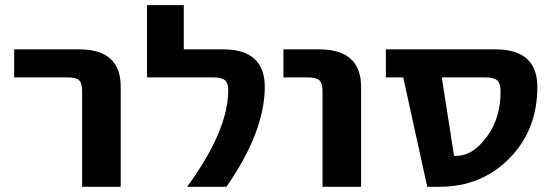

<svg xmlns="http://www.w3.org/2000/svg" viewBox="-20 -712 2107 734"><path d="M34.2 -416V-523.4H282.2Q442.4 -523.4 441.4 -379.9V2H293.9V-363.3Q293.9 -394.5 282.2 -405.3Q270.5 -416 238.3 -416Z M695.3 2Q852.5 -212.9 852.5 -367.2Q852.5 -394.5 839.8 -405.3Q827.1 -416 794.9 -416H542V-692.4H682.6V-523.4H832Q992.2 -523.4 992.2 -379.9Q992.2 -209 845.7 2Z M1063.5 -416V-523.4H1199.2Q1360.4 -523.4 1360.4 -379.9V2H1212.9V-363.3Q1212.9 -394.5 1200.7 -405.3Q1188.5 -416 1155.3 -416Z M1668.9 -416 1715.8 -116.2H1725.6Q1787.1 -116.2 1840.3 -188Q1893.6 -259.8 1893.6 -360.4Q1893.6 -392.6 1881.3 -404.3Q1869.1 -416 1835.9 -416ZM1521.5 -416H1455.1V-523.4H1873Q2034.2 -523.4 2034.2 -379.9Q2034.2 -214.8 1927.2 -106.4Q1820.3 2 1660.2 2H1613.3Z"/></svg>

Font: Nasu
Style: Bold
Weight: 700
Designer: Ryoko NISHIZUKA (kana &amp; ideographs); Paul D. Hunt (Latin, Greek &amp; Cyrillic); Wenlong ZHANG (bopomofo); Sandoll C
Version: Version 2014.1215